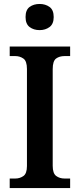

<svg xmlns="http://www.w3.org/2000/svg" viewBox="-20 -949 402 969"><path d="M29 0V-48H57Q80 -48 98 -60.5Q116 -73 116 -111V-601Q116 -641 98 -653.5Q80 -666 57 -666H29V-714H334V-666H306Q280 -666 263 -653.5Q246 -641 246 -600V-112Q246 -74 263.5 -61Q281 -48 306 -48H334V0ZM180 -797Q150 -797 129.5 -812.5Q109 -828 109 -863Q109 -899 129.5 -914Q150 -929 180 -929Q209 -929 230 -914Q251 -899 251 -863Q251 -828 230 -812.5Q209 -797 180 -797Z"/></svg>

Font: Noto Serif Sinhala SemiCondensed SemiBold
Style: Regular
Weight: 600
Width: 4
Designer: Jelle Bosma - Monotype Design Team
Foundry: Monotype Imaging Inc.
Version: Version 2.007; ttfautohint (v1.8.4.7-5d5b)